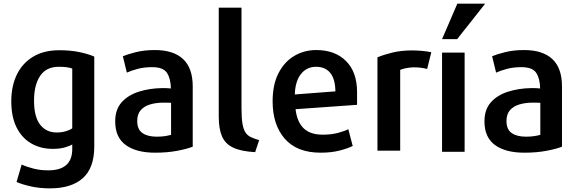

<svg xmlns="http://www.w3.org/2000/svg" viewBox="-20 -822 3175 1055"><path d="M498 -17V-511Q467 -525 417.5 -535.5Q368 -546 306 -546Q221 -546 162 -510.5Q103 -475 72.5 -412Q42 -349 42 -265Q42 -180 71 -122Q100 -64 151.5 -34Q203 -4 270 -4Q310 -4 338 -12.5Q366 -21 377 -28V-3Q377 114 245 114Q202 114 164.5 104.5Q127 95 99 82L71 178Q106 193 153 203Q200 213 255 213Q372 213 435 157Q498 101 498 -17ZM377 -117Q363 -107 340.5 -100.5Q318 -94 292 -94Q234 -94 200.5 -137Q167 -180 167 -269Q167 -355 200.5 -405Q234 -455 303 -455Q354 -455 377 -445Z M1039 -16V-347Q1039 -448 986 -497.5Q933 -547 831 -547Q773 -547 727 -535.5Q681 -524 655 -513L677 -423Q701 -434 736.5 -443.5Q772 -453 816 -453Q877 -453 897.5 -421.5Q918 -390 919 -336Q911 -337 898.5 -337.5Q886 -338 873 -338Q801 -337 742 -318Q683 -299 648 -259.5Q613 -220 613 -155Q613 -67 671 -25Q729 17 832 17Q900 17 954.5 6.5Q1009 -4 1039 -16ZM920 -81Q905 -77 886 -74Q867 -71 841 -71Q791 -71 762.5 -91Q734 -111 734 -157Q734 -195 753.5 -217Q773 -239 806 -248.5Q839 -258 877 -258Q889 -258 899.5 -258Q910 -258 920 -257Z M1404 -52Q1376 -60 1357.5 -69Q1339 -78 1328 -95.5Q1317 -113 1312 -144.5Q1307 -176 1307 -229V-780H1182V-181Q1182 -114 1200 -72.5Q1218 -31 1262 -10.5Q1306 10 1382 14Z M1942 -246V-316Q1942 -426 1881.5 -486.5Q1821 -547 1718 -547Q1651 -547 1596.5 -514.5Q1542 -482 1510 -419.5Q1478 -357 1478 -265Q1478 -136 1545 -59.5Q1612 17 1742 17Q1801 17 1847 5Q1893 -7 1918 -20L1894 -112Q1872 -101 1836 -91.5Q1800 -82 1753 -82Q1684 -82 1648 -117.5Q1612 -153 1604 -222ZM1823 -320 1600 -303Q1602 -375 1633.5 -415Q1665 -455 1717 -455Q1767 -455 1794.5 -421.5Q1822 -388 1823 -320Z M2350 -535Q2326 -540 2297.5 -542.5Q2269 -545 2245 -545Q2184 -545 2135.5 -533Q2087 -521 2054 -507V6H2179V-438Q2190 -443 2208.5 -447Q2227 -451 2251 -452Q2273 -452 2290.5 -450Q2308 -448 2327 -443Z M2492 -607 2646 -802H2493L2409 -607ZM2533 -533H2409V12H2533Z M3068 -16V-347Q3068 -448 3015 -497.5Q2962 -547 2860 -547Q2802 -547 2756 -535.5Q2710 -524 2684 -513L2706 -423Q2730 -434 2765.5 -443.5Q2801 -453 2845 -453Q2906 -453 2926.5 -421.5Q2947 -390 2948 -336Q2940 -337 2927.5 -337.5Q2915 -338 2902 -338Q2830 -337 2771 -318Q2712 -299 2677 -259.5Q2642 -220 2642 -155Q2642 -67 2700 -25Q2758 17 2861 17Q2929 17 2983.5 6.5Q3038 -4 3068 -16ZM2949 -81Q2934 -77 2915 -74Q2896 -71 2870 -71Q2820 -71 2791.5 -91Q2763 -111 2763 -157Q2763 -195 2782.5 -217Q2802 -239 2835 -248.5Q2868 -258 2906 -258Q2918 -258 2928.5 -258Q2939 -258 2949 -257Z"/></svg>

Font: Repo DemiBold
Style: Regular
Weight: 600
Designer: Stefan Peev
Foundry: Context Ltd
Version: Version 1.502